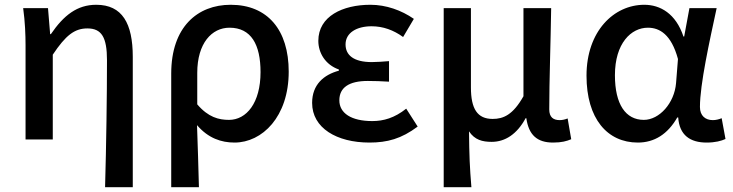

<svg xmlns="http://www.w3.org/2000/svg" viewBox="-20 -584 3070 804"><path d="M420 200H536V-346C536 -486 492 -564 383 -564C303 -564 247 -520 193 -441H190L181 -550H77C85 -492 87 -438 87 -394V0H201V-355C255 -436 292 -465 346 -465C406 -465 428 -427 428 -332C428 -183 425 23 420 200Z M697 200H813C811 108 808 35 805 -60C852 -5 907 13 962 13C1078 13 1189 -95 1189 -284C1189 -458 1101 -564 946 -564C807 -564 697 -471 697 -276ZM939 -82C896 -82 852 -93 806 -147V-279C806 -403 867 -468 941 -468C1032 -468 1071 -397 1071 -282C1071 -153 1012 -82 939 -82Z M1527 13C1602 13 1661 -3 1729 -54L1681 -129C1632 -90 1586 -77 1539 -77C1451 -77 1401 -110 1401 -164C1401 -217 1441 -245 1520 -245C1548 -245 1577 -244 1609 -242V-328C1582 -326 1559 -324 1537 -324C1461 -324 1427 -353 1427 -398C1427 -447 1474 -474 1536 -474C1584 -474 1628 -458 1668 -429L1713 -505C1661 -541 1597 -564 1531 -564C1415 -564 1313 -516 1313 -413C1313 -363 1342 -313 1399 -293V-288C1336 -271 1287 -230 1287 -153C1287 -48 1390 13 1527 13Z M1838 200H1954C1947 117 1945 66 1944 -34C1968 2 2000 10 2039 10C2095 10 2145 -22 2181 -89H2184C2194 -19 2229 13 2296 13C2332 13 2353 7 2372 -1L2357 -88C2345 -83 2333 -81 2324 -81C2297 -81 2280 -93 2280 -126C2280 -246 2286 -407 2288 -550H2172V-181C2128 -103 2088 -86 2043 -86C1979 -86 1952 -128 1952 -218V-550H1838Z M2651 13C2720 13 2776 -22 2816 -92H2820C2825 -18 2870 13 2939 13C2975 13 3001 6 3018 -2L3002 -89C2990 -84 2977 -81 2965 -81C2934 -81 2911 -99 2911 -136C2911 -231 2951 -411 2981 -550H2867L2845 -431H2842C2810 -527 2745 -564 2678 -564C2551 -564 2436 -454 2436 -267C2436 -87 2523 13 2651 13ZM2676 -82C2600 -82 2555 -147 2555 -269C2555 -403 2623 -468 2693 -468C2742 -468 2791 -440 2819 -337L2811 -236C2804 -152 2741 -82 2676 -82Z"/></svg>

Font: Genne Gothic Medium
Style: Regular
Weight: 500
Designer: Ryoko NISHIZUKA (kana & ideographs); Paul D. Hunt (Latin, Greek & Cyrillic); Wenlong ZHANG (bopomofo); Sandoll Communica
Foundry: Adobe Systems Incorporated
Version: Version 1.004;PS 1.004;hotconv 16.6.51;makeotf.lib2.5.65220